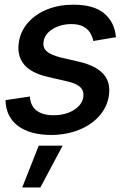

<svg xmlns="http://www.w3.org/2000/svg" viewBox="-20 -573 533 831"><path d="M481.9 -412.1 383.8 -395.5Q380.4 -414.1 370.4 -430.7Q360.4 -447.3 340.6 -458Q320.8 -468.8 287.6 -468.8Q242.2 -468.3 208 -447.3Q173.8 -426.3 168.9 -394.5Q164.1 -367.7 181.2 -351.8Q198.2 -335.9 240.7 -324.7L324.7 -305.2Q397.5 -287.6 429 -251Q460.4 -214.4 450.7 -155.8Q442.4 -106.9 408.2 -69.3Q374 -31.7 320.6 -10.5Q267.1 10.7 201.7 11.2Q108.9 10.7 57.1 -28.6Q5.4 -67.9 3.9 -139.6L109.4 -155.3Q111.8 -115.2 137.7 -95Q163.6 -74.7 210 -74.2Q263.7 -74.2 299.6 -96.9Q335.4 -119.6 340.3 -151.9Q344.7 -177.2 329.3 -193.8Q314 -210.4 275.4 -219.7L187 -240.2Q112.8 -257.3 82.5 -295.9Q52.2 -334.5 62 -393.1Q70.3 -440.9 102.8 -476.8Q135.3 -512.7 185.5 -532.7Q235.8 -552.7 296.9 -552.7Q386.7 -552.7 431.4 -514.6Q476.1 -476.6 481.9 -412.1ZM76.2 238.3 147.5 57.6H251L154.8 238.3Z"/></svg>

Font: Inter Tight Medium
Style: Italic
Weight: 500
Italic angle: -9.39999°
Designer: Rasmus Andersson
Foundry: rsms
Version: Version 3.004